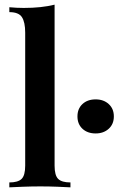

<svg xmlns="http://www.w3.org/2000/svg" viewBox="-20 -803 516 823"><path d="M214 -783V-93Q214 -51 229.5 -36Q245 -21 282 -21V0Q264 -1 227.5 -2.5Q191 -4 153 -4Q116 -4 77.5 -2.5Q39 -1 20 0V-21Q57 -21 72.5 -36Q88 -51 88 -93V-663Q88 -708 74 -729.5Q60 -751 20 -751V-772Q52 -769 82 -769Q120 -769 153 -772.5Q186 -776 214 -783ZM390 -377Q424 -377 446 -357Q468 -337 468 -304Q468 -271 446 -251Q424 -231 390 -231Q355 -231 333.5 -251Q312 -271 312 -304Q312 -337 333.5 -357Q355 -377 390 -377Z"/></svg>

Font: Playfair Display SemiBold
Style: Regular
Weight: 600
Designer: Claus Eggers Sørensen
Foundry: Claus Eggers Sørensen
Version: Version 1.203